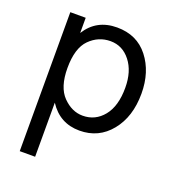

<svg xmlns="http://www.w3.org/2000/svg" viewBox="-130 -616 828 914"><g transform="rotate(20 283.5 -159.0)"><path d="M151 197H73V-507H151V-430Q204 -515 308 -515Q409 -515 466.5 -441.5Q524 -368 524 -258Q524 -141 463.5 -66.5Q403 8 306 8Q206 8 151 -77ZM151 -253Q151 -156 196 -110Q241 -64 296 -64Q360 -64 401 -114.5Q442 -165 442 -258Q442 -341 402 -392Q362 -443 301 -443Q240 -443 195.5 -398.5Q151 -354 151 -253Z"/></g></svg>

Font: Hind Siliguri
Style: Regular
Weight: 400
Designer: Jyotish Sonowal
Foundry: Indian Type Foundry
Version: Version 1.000;PS 1.0;hotconv 1.0.86;makeotf.lib2.5.63406; tt